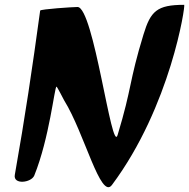

<svg xmlns="http://www.w3.org/2000/svg" viewBox="-20 -767 784 796"><path d="M444 0C687.6 -326 749.9 -747 743.6 -747C630.4 -747 604.4 -720.8 574.9 -624C513.7 -423.8 528.5 -408.3 467.5 -207C443 -126 368.8 -738 301.4 -738C282.7 -738 147.4 -729.1 146.5 -723C113.6 -482 84 -282.6 41.4 -42C34 -0.1 109.2 -9 122 -39C184.9 -194 206.3 -408 214.2 -408C216.8 -408 244.1 -354 245.9 -351C330.2 -215.5 397 63 444 0Z"/></svg>

Font: Rocketfuel
Style: Italic
Weight: 400
Designer: Mew Too
Foundry: Cannot Into Space Fonts.
Version: Version 0.27